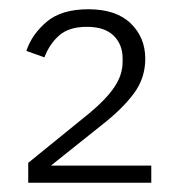

<svg xmlns="http://www.w3.org/2000/svg" viewBox="-20 -724 386 415"><path d="M307 -329H41V-372L174 -480Q209 -509 227 -535.5Q245 -562 245 -590V-598Q245 -628 225.5 -647Q206 -666 168 -666Q129 -666 108 -647.5Q87 -629 76 -600L37 -614Q49 -650 81 -677Q113 -704 171 -704Q231 -704 262.5 -673.5Q294 -643 294 -597Q294 -555 269 -521.5Q244 -488 199 -453L90 -366H307Z"/></svg>

Font: IBM Plex Sans Thai Light
Style: Regular
Weight: 300
Designer: Mike Abbink, Paul van der Laan, Pieter van Rosmalen, Ben Mitchell, Mark Frömberg
Foundry: Bold Monday
Version: Version 1.2